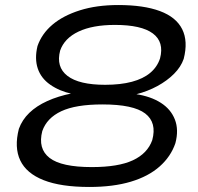

<svg xmlns="http://www.w3.org/2000/svg" viewBox="-20 -734 788 763"><path d="M335 9Q222 9 153.5 -18Q85 -45 60.5 -96.5Q36 -148 55 -222Q68 -258 96.5 -285.5Q125 -313 168 -332.5Q211 -352 266 -363V-361Q216 -372 179.5 -397.5Q143 -423 130 -462Q117 -501 129 -551Q146 -600 188.5 -636Q231 -672 297.5 -693Q364 -714 450 -714Q551 -714 615.5 -690Q680 -666 704 -618Q728 -570 710 -500Q699 -468 671.5 -440.5Q644 -413 605.5 -392Q567 -371 520 -359V-360Q579 -351 619 -325.5Q659 -300 675 -259Q691 -218 677 -165Q659 -112 614.5 -72.5Q570 -33 500 -12Q430 9 335 9ZM345 -70Q450 -70 508 -97Q566 -124 585 -177Q604 -247 557 -283Q510 -319 387 -319Q281 -319 223.5 -292Q166 -265 148 -213Q130 -143 177 -106.5Q224 -70 345 -70ZM398 -397Q459 -397 504 -409Q549 -421 577 -444.5Q605 -468 616 -502Q633 -567 587.5 -601Q542 -635 437 -635Q348 -635 292 -608.5Q236 -582 219 -533Q202 -468 248 -432.5Q294 -397 398 -397Z"/></svg>

Font: Nunito Sans 7pt Expanded
Style: Italic
Weight: 400
Width: 7
Italic angle: -9°
Designer: Vernon Adams
Foundry: Vernon Adams
Version: Version 3.101;gftools[0.9.27]